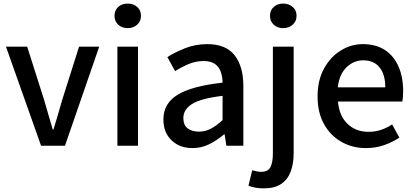

<svg xmlns="http://www.w3.org/2000/svg" viewBox="-20 -809 2300 1066"><path d="M208 0 13.2 -549.8H130.9L225.1 -253.9Q236.3 -213.4 248.8 -171.9Q261.2 -130.4 272.9 -89.8H276.9Q289.1 -130.4 301.5 -171.9Q314 -213.4 325.2 -253.9L418.9 -549.8H530.8L340.8 0Z M631.8 0V-549.8H746.1V0ZM689 -652.8Q657.2 -652.8 636.5 -671.9Q615.7 -690.9 615.7 -721.2Q615.7 -752 636.5 -770.5Q657.2 -789.1 689 -789.1Q720.2 -789.1 741.5 -770.5Q762.7 -752 762.7 -721.2Q762.7 -690.9 741.5 -671.9Q720.2 -652.8 689 -652.8Z M1048.8 13.2Q977.5 13.2 932.4 -30Q887.2 -73.2 887.2 -146Q887.2 -234.4 965.8 -282.7Q1044.4 -331.1 1215.8 -350.1Q1215.3 -381.8 1206.1 -409.2Q1196.8 -436.5 1174.1 -453.4Q1151.4 -470.2 1110.8 -470.2Q1067.4 -470.2 1027.3 -453.4Q987.3 -436.5 952.1 -414.1L909.2 -492.2Q951.7 -519 1008.3 -541.5Q1064.9 -564 1130.9 -564Q1233.9 -564 1282.5 -502.2Q1331.1 -440.4 1331.1 -331.1V0H1236.8L1227.1 -63H1224.1Q1186.5 -30.8 1142.6 -8.8Q1098.6 13.2 1048.8 13.2ZM1084 -78.1Q1120.1 -78.1 1151.1 -94.7Q1182.1 -111.3 1215.8 -142.1V-276.9Q1093.8 -262.2 1045.9 -231.4Q998 -200.7 998 -153.8Q998 -113.3 1022.7 -95.7Q1047.4 -78.1 1084 -78.1Z M1444.3 236.8Q1416.5 236.8 1395.3 232.4Q1374 228 1359.4 222.2L1380.4 136.2Q1391.6 139.2 1404.1 142.1Q1416.5 145 1429.2 145Q1468.3 145 1481.7 118.4Q1495.1 91.8 1495.1 43V-549.8H1610.4V41Q1610.4 98.6 1594.2 142.8Q1578.1 187 1541.7 211.9Q1505.4 236.8 1444.3 236.8ZM1552.2 -652.8Q1520.5 -652.8 1499.8 -671.9Q1479 -690.9 1479 -721.2Q1479 -752 1499.8 -770.5Q1520.5 -789.1 1552.2 -789.1Q1583.5 -789.1 1605 -770.5Q1626.5 -752 1626.5 -721.2Q1626.5 -690.9 1605 -671.9Q1583.5 -652.8 1552.2 -652.8Z M2011.2 13.2Q1937 13.2 1876.2 -21Q1815.4 -55.2 1779.3 -119.4Q1743.2 -183.6 1743.2 -273.9Q1743.2 -363.3 1779.1 -428.5Q1814.9 -493.7 1872.3 -528.8Q1929.7 -564 1994.1 -564Q2067.4 -564 2117.2 -531.2Q2167 -498.5 2192.6 -439.7Q2218.3 -380.9 2218.3 -303.2Q2218.3 -266.6 2213.4 -245.1H1856.4Q1863.3 -166 1909.2 -121.6Q1955.1 -77.1 2026.4 -77.1Q2063 -77.1 2095.2 -87.9Q2127.4 -98.6 2157.2 -118.2L2197.3 -44.9Q2159.2 -19.5 2112.3 -3.2Q2065.4 13.2 2011.2 13.2ZM1855.5 -324.2H2119.1Q2119.1 -395 2087.6 -434.6Q2056.2 -474.1 1996.1 -474.1Q1944.3 -474.1 1904.1 -435.5Q1863.8 -397 1855.5 -324.2Z"/></svg>

Font: `nÑOS CN Medium
Style: Regular
Weight: 500
Designer: Ryoko NISHIZUKA ?XZm?[P (kana & ideographs); Paul D. Hunt (Latin, Greek & Cyrillic); Wenlong ZHANG _ e??? (bopomofo); Sa
Foundry: Adobe Systems Incorporated
Version: Version 1.004 June 21, 2023